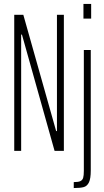

<svg xmlns="http://www.w3.org/2000/svg" viewBox="-20 -763 528 971"><path d="M52 0V-688H98L264 -100H268V-688H303V0H256L91 -588H87V0ZM402 -669V-743H441V-669ZM404 101V-510H439V99Q439 140 430 159Q421 178 404 183Q387 188 353 188V158Q376 158 386.5 153Q397 148 400.5 136.5Q404 125 404 101Z"/></svg>

Font: Saira Ultra Condensed Thin
Style: Regular
Weight: 100
Width: 1
Designer: Hector Gatti with collaboration of the Omnibus-Type team
Foundry: Omnibus-Type
Version: Version 1.001; ttfautohint (v1.8)